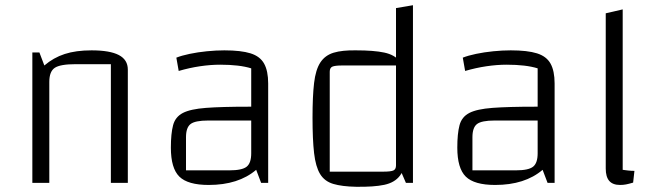

<svg xmlns="http://www.w3.org/2000/svg" viewBox="-20 -701 2503 736"><path d="M104 0V-500H131L150 -450Q185 -480 228 -494Q271 -508 331 -508Q401 -508 435.5 -490Q470 -472 470 -434V0H405V-455H270Q211 -455 190 -441Q169 -427 169 -387V0Z M780 8Q700 8 667.5 -24Q635 -56 635 -135Q635 -189 643.5 -221Q652 -253 681 -268Q710 -283 770 -287.5Q830 -292 933 -292H973V-239H778Q728 -239 710.5 -225.5Q693 -212 693 -175V-48H859Q908 -48 925.5 -62Q943 -76 943 -113V-439Q898 -453 824 -453Q787 -453 746.5 -447Q706 -441 665 -429L656 -480Q676 -488 707 -494.5Q738 -501 773 -504.5Q808 -508 840 -508Q904 -508 940.5 -496.5Q977 -485 992.5 -457Q1008 -429 1008 -381V0H981L962 -50Q894 8 780 8Z M1345 -508Q1413 -508 1453 -499.5Q1493 -491 1513 -465.5Q1533 -440 1539 -388.5Q1545 -337 1545 -250Q1545 -160 1539 -107Q1533 -54 1513 -27.5Q1493 -1 1453 7.5Q1413 16 1345 15Q1291 14 1257.5 4Q1224 -6 1207 -34Q1190 -62 1184 -114Q1178 -166 1178 -250Q1178 -332 1184 -383Q1190 -434 1208 -461.5Q1226 -489 1259 -499Q1292 -509 1345 -508ZM1498 -450H1292Q1264 -450 1254 -445.5Q1244 -441 1244 -426V-43H1449Q1478 -43 1488 -47.5Q1498 -52 1498 -67ZM1563 -681V0H1536L1498 -88V-670Z M1878 8Q1798 8 1765.5 -24Q1733 -56 1733 -135Q1733 -189 1741.5 -221Q1750 -253 1779 -268Q1808 -283 1868 -287.5Q1928 -292 2031 -292H2071V-239H1876Q1826 -239 1808.5 -225.5Q1791 -212 1791 -175V-48H1957Q2006 -48 2023.5 -62Q2041 -76 2041 -113V-439Q1996 -453 1922 -453Q1885 -453 1844.5 -447Q1804 -441 1763 -429L1754 -480Q1774 -488 1805 -494.5Q1836 -501 1871 -504.5Q1906 -508 1938 -508Q2002 -508 2038.5 -496.5Q2075 -485 2090.5 -457Q2106 -429 2106 -381V0H2079L2060 -50Q1992 8 1878 8Z M2367 -50Q2374 -49 2386.5 -47.5Q2399 -46 2412 -46L2407 -1Q2390 4 2379.5 6Q2369 8 2357 8Q2329 8 2315.5 -7.5Q2302 -23 2302 -55V-650L2367 -665Z"/></svg>

Font: Changa ExtraLight
Style: Regular
Weight: 250
Designer: Eduardo Rodriguez Tunni
Foundry: Eduardo Rodriguez Tunni
Version: Version 3.002; ttfautohint (v1.8.2)